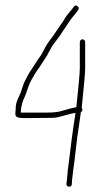

<svg xmlns="http://www.w3.org/2000/svg" viewBox="-20 -619 387 718"><path d="M298.5 -364V-462C298.5 -464.7 297.5 -467 295.5 -469C293.5 -471 291.2 -472 288.5 -472C285.9 -472 283.5 -471 281.5 -469C279.5 -467 278.5 -464.7 278.5 -462V-364C278.5 -347.6 274.2 -298.9 265.5 -218C257 -217 237.3 -212 206.5 -203C195.2 -199.7 178.2 -198 155.5 -198H57.5C58.2 -202 58.5 -206 58.5 -209.9C58.5 -213.8 60.2 -222 63.5 -234.5C64.9 -239.5 67.4 -246.1 71.2 -254.2C74.9 -262.4 78.5 -272 82 -283C84.4 -290.3 87.5 -298.7 91.5 -308C93.5 -312.7 96.2 -317.8 99.5 -323.5C102.9 -329.2 106.2 -335 109.5 -341C112.9 -347 116.7 -352.8 121 -358.5C125.4 -364.2 129.2 -369.8 132.5 -375.5C135.9 -381.2 140.7 -388.4 147 -397.3C153.3 -406.1 160.2 -418.3 167.7 -433.8C172.5 -443.7 183.1 -458.9 199.5 -479.5C203.5 -484.5 207.5 -490.3 211.5 -497C215.5 -503.7 219.3 -509.3 222.8 -513.9C226.3 -518.6 232.4 -527.6 241 -541C244 -545.7 248.4 -551.3 254 -558C259.7 -564.7 265.9 -572.7 272.5 -582C275.9 -587.3 274.9 -592 269.5 -596C264.2 -600 259.8 -599.4 256.4 -594.3C253 -589.1 246.7 -581.2 237.5 -570.5C231.5 -563.5 227 -557.5 224 -552.5C221 -547.5 218 -542.7 215 -538C212 -533.3 208.9 -528.8 205.5 -524.5C202.2 -520.2 197.2 -512.8 190.4 -502.3C183.7 -491.9 175.7 -480.6 166.5 -468.5C159.2 -458.8 153.4 -449.8 149 -441.5C144.7 -433.2 140.9 -426 137.5 -420C134.2 -414 130.5 -408.3 126.5 -403C122.5 -397.7 118.9 -392.2 115.5 -386.5C112.2 -380.8 106.9 -372.7 99.5 -362C92.2 -351.3 86.4 -341.7 82 -333C79 -327 76.2 -321.5 73.5 -316.5C70.9 -311.5 68.7 -306.5 67 -301.5C65.4 -296.5 63.7 -291.7 62 -287C60.4 -282.3 58.9 -277.7 57.5 -273C55.5 -268.3 51.9 -260.2 46.5 -248.5C41.2 -236.8 38.5 -224.2 38.5 -210.5C38.5 -205.5 38.2 -200.3 37.5 -195C36.9 -189.7 38.5 -185.3 42.5 -182C46.5 -178.7 58.1 -177.2 77.3 -177.5C96.5 -177.8 122.5 -178 155.5 -178C162.2 -178 170.4 -178.2 180 -178.5C189.7 -178.8 206.5 -182.5 230.4 -189.6C243 -193.3 253.7 -195.7 262.5 -197C259.9 -178.3 257.1 -160.5 254.3 -143.4C251.5 -126.3 246.2 -85.2 238.5 -20L233.5 17C232.2 29 231.2 40.7 230.5 52L228.5 68C227.9 74.7 230.9 78.3 237.5 79C244.2 79.7 247.9 76.7 248.5 70L249.5 54L253.5 20L258.5 -17C260.5 -33 262.7 -51.5 264.9 -72.5C267.2 -93.4 270.4 -117.1 274.5 -143.5C277.2 -160.5 279.9 -179.3 282.5 -200C286.5 -202 288.4 -204.8 288 -208.5C287.7 -212.2 286.9 -214.7 285.5 -216C294.2 -296.9 298.5 -346.2 298.5 -364Z"/></svg>

Font: Proton
Style: RgCnd
Weight: 500
Version: Version 1.017